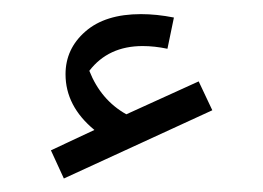

<svg xmlns="http://www.w3.org/2000/svg" viewBox="-20 -261 378 276"><path d="M74.2 -154.3Q74.2 -190.9 102.8 -215.8Q131.3 -240.7 182.6 -240.7Q205.1 -240.7 230 -235.8L220.7 -190.9Q202.1 -194.8 185.1 -194.8Q135.7 -194.8 108.4 -159.2Q125 -117.2 161.6 -96.7L265.6 -144L285.2 -102.5L71.8 -4.4L53.2 -44.9L115.7 -74.2Q74.2 -108.4 74.2 -154.3Z"/></svg>

Font: MiladAzad
Style: Regular
Weight: 400
Designer: Reza bakhtiari fard
Foundry: http://font-store.ir
Version: Version:0.0.3;RFB:1.2.5;Building:2016-04-05 21:27:38.277324